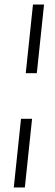

<svg xmlns="http://www.w3.org/2000/svg" viewBox="-20 -750 245 850"><path d="M175 -730 143 -426H94L126 -730ZM122 -224 90 80H41L73 -224Z"/></svg>

Font: Zilla Slab Light
Style: Italic
Weight: 300
Italic angle: -6°
Designer: Typotheque.com
Foundry: Typotheque type foundry
Version: Version 1.1; 2017; ttfautohint (v1.6)